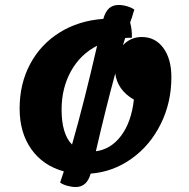

<svg xmlns="http://www.w3.org/2000/svg" viewBox="-20 -675 761 773"><path d="M345 24Q330 78 285 78Q269 78 251 73Q233 68 222 60L237 15Q153 -8 106 -74.5Q59 -141 59 -238Q59 -338 101.5 -417.5Q144 -497 220.5 -544.5Q297 -592 396 -599Q404 -628 419 -641.5Q434 -655 458 -655Q474 -655 492.5 -649.5Q511 -644 521 -636Q517 -626 511 -604Q508 -598 504 -584Q512 -555 511 -523Q493 -523 484 -522L475 -493Q506 -526 551 -526Q605 -526 637.5 -482Q670 -438 670 -364Q670 -262 627 -175.5Q584 -89 509.5 -36Q435 17 345 24ZM270 -93Q319 -264 371 -491Q303 -456 265.5 -388Q228 -320 228 -234Q228 -135 270 -93ZM519 -274Q453 -312 444 -379Q408 -248 366 -66Q427 -74 468 -129Q509 -184 519 -274Z"/></svg>

Font: Lemonada SemiBold
Style: Regular
Weight: 600
Designer: Mohamed Gaber (Arabic) Eduardo Tunni (Latin)
Foundry: Kief Type Foundry
Version: Version 3.006